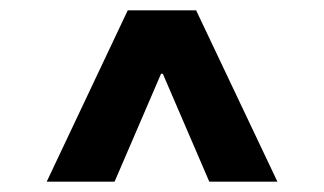

<svg xmlns="http://www.w3.org/2000/svg" viewBox="-20 -810 628 372"><path d="M360 -790 517.5 -458H385.5L295.5 -667H292L202 -458H70.5L227.5 -790Z"/></svg>

Font: Hepta Slab ExtraLight
Style: Bold
Weight: 700
Version: Version 1.102